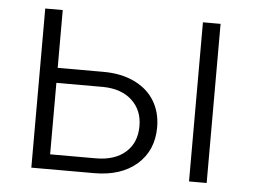

<svg xmlns="http://www.w3.org/2000/svg" viewBox="-43 -581 837 635"><g transform="rotate(5 375.5 -264.0)"><path d="M140.6 -336.4H293Q351.6 -336.4 395.8 -315.2Q439.9 -293.9 462.6 -256.3Q485.4 -218.8 485.4 -168.9Q485.4 -92.3 432.9 -46.1Q380.4 0 291 0H82.5V-528.3H140.6ZM140.6 -286.6V-49.3H292Q355 -49.3 390.9 -81.1Q426.8 -112.8 426.8 -168Q426.8 -220.7 391.8 -253.2Q356.9 -285.6 296.4 -286.6ZM664.6 0H606V-528.3H664.6Z"/></g></svg>

Font: SteelSelectRoboto
Style: Regular
Weight: 300
Designer: Google
Version: Version 2.137; 2017